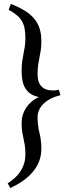

<svg xmlns="http://www.w3.org/2000/svg" viewBox="-20 -801 376 975"><path d="M287.1 -317.9Q229 -302.7 200 -273.2Q170.9 -243.7 170.9 -206.1Q170.9 -186 172.4 -172.1Q173.8 -158.2 175.8 -147Q177.7 -135.7 180.4 -126Q183.1 -116.2 185.1 -104.7Q187 -93.3 188.5 -79.1Q189.9 -64.9 189.9 -44.9Q189.9 -11.7 179 17.1Q168 45.9 147.5 70.8Q127 95.7 97.7 116.5Q68.4 137.2 32.2 153.8L19 129.9Q38.1 118.2 54.4 103.3Q70.8 88.4 83 70.1Q95.2 51.8 102.1 30Q108.9 8.3 108.9 -17.1Q108.9 -45.4 106 -63.2Q103 -81.1 99.4 -96.9Q95.7 -112.8 92.8 -131.1Q89.8 -149.4 89.8 -178.2Q89.8 -198.2 95.7 -217.8Q101.6 -237.3 113 -254.4Q124.5 -271.5 140.9 -285.4Q157.2 -299.3 178.2 -308.1Q153.3 -313 136.5 -324Q119.6 -335 109.1 -351.8Q98.6 -368.7 94.2 -390.9Q89.8 -413.1 89.8 -440.4Q89.8 -469.2 92.8 -489.7Q95.7 -510.3 99.4 -528.3Q103 -546.4 106 -564.5Q108.9 -582.5 108.9 -606.4Q108.9 -633.8 105.2 -654.8Q101.6 -675.8 92 -692.6Q82.5 -709.5 65.9 -723.4Q49.3 -737.3 23.9 -751.5L35.2 -781.2Q76.2 -765.1 105.7 -746.8Q135.3 -728.5 153.8 -706.1Q172.4 -683.6 181.2 -656Q189.9 -628.4 189.9 -593.3Q189.9 -564.5 187 -545.4Q184.1 -526.4 180.4 -509Q176.8 -491.7 173.8 -471.9Q170.9 -452.1 170.9 -422.4Q170.9 -382.8 190.7 -362.3Q210.4 -341.8 247.1 -341.8H256.3Q259.3 -341.8 261.7 -342Q264.2 -342.3 267.6 -342.8L278.8 -345.2Z"/></svg>

Font: Gentium Basic
Style: Regular
Weight: 400
Designer: J. Victor Gaultney and Annie Olsen
Foundry: SIL International
Version: Version 1.100